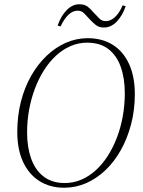

<svg xmlns="http://www.w3.org/2000/svg" viewBox="-20 -866 670 900"><path d="M281 14Q214 14 164.5 -17.5Q115 -49 88 -107.5Q61 -166 61 -247Q61 -323 78 -389.5Q95 -456 126 -510.5Q157 -565 198.5 -604.5Q240 -644 289 -665.5Q338 -687 391 -687Q459 -687 508.5 -656Q558 -625 585 -566Q612 -507 612 -425Q612 -350 594.5 -283.5Q577 -217 546.5 -162.5Q516 -108 474.5 -68.5Q433 -29 384 -7.5Q335 14 281 14ZM284 -8Q324 -8 360.5 -23.5Q397 -39 428.5 -67.5Q460 -96 485 -135Q510 -174 528 -221Q546 -268 555.5 -321Q565 -374 565 -429Q565 -499 546 -552.5Q527 -606 488 -636Q449 -666 388 -666Q348 -666 311 -650Q274 -634 243 -605.5Q212 -577 187 -538Q162 -499 144 -451.5Q126 -404 116.5 -352Q107 -300 107 -244Q107 -176 126 -122.5Q145 -69 184.5 -38.5Q224 -8 284 -8ZM250 -746Q265 -790 292 -818Q319 -846 352 -846Q376 -846 390.5 -835Q405 -824 417 -809Q432 -794 444.5 -780.5Q457 -767 476 -767Q499 -767 519.5 -786.5Q540 -806 555 -841L569 -837Q555 -794 528 -765.5Q501 -737 467 -737Q444 -737 429.5 -748.5Q415 -760 402 -774Q388 -790 375 -803Q362 -816 344 -816Q321 -816 300.5 -796.5Q280 -777 264 -742Z"/></svg>

Font: Source Serif 4 48pt Light
Style: Italic
Weight: 300
Italic angle: -12°
Designer: Frank Grießhammer
Foundry: Adobe Systems Incorporated
Version: Version 4.004;hotconv 1.0.116;makeotfexe 2.5.65601